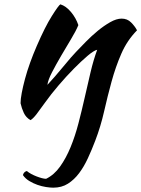

<svg xmlns="http://www.w3.org/2000/svg" viewBox="-20 -505 653 887"><path d="M613 -365Q567 -318 540.5 -257Q514 -196 495.5 -128.5Q477 -61 461 9.5Q445 80 420 145Q404 187 386 226Q368 265 345.5 295Q323 325 294 343.5Q265 362 226 362Q212 362 192.5 359Q173 356 153 349Q133 342 115 331Q97 320 86 304Q87 298 91.5 292.5Q96 287 104 285Q112 292 124 298.5Q136 305 149 310Q162 315 173.5 318Q185 321 193 321Q230 303 257.5 264.5Q285 226 306 175Q327 124 342.5 64.5Q358 5 371.5 -55Q385 -115 398.5 -172Q412 -229 429 -275Q414 -272 385 -247.5Q356 -223 321 -187.5Q286 -152 250.5 -110.5Q215 -69 188 -31Q166 0 149.5 21.5Q133 43 121 50Q100 38 90 16.5Q80 -5 75 -28Q75 -47 80.5 -76Q86 -105 95.5 -140.5Q105 -176 119 -215Q133 -254 150 -293Q188 -381 219.5 -431Q251 -481 259 -485Q285 -477 308 -449.5Q331 -422 342 -389Q331 -362 308 -324Q285 -286 262 -246.5Q239 -207 220.5 -171.5Q202 -136 199 -113Q215 -130 234.5 -152.5Q254 -175 272.5 -197.5Q291 -220 307 -238.5Q323 -257 332 -266Q351 -286 377 -312.5Q403 -339 431.5 -362.5Q460 -386 489 -402.5Q518 -419 542 -419Q568 -419 585.5 -401.5Q603 -384 613 -365Z"/></svg>

Font: Kaushan Script
Style: Regular
Weight: 400
Designer: Pablo Impallari
Foundry: Pablo Impallari
Version: Version 1.002